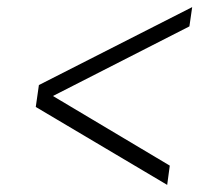

<svg xmlns="http://www.w3.org/2000/svg" viewBox="-20 -520 561 540"><path d="M89.4 -280.8 520.5 -500 512.7 -445.8 128.9 -250 457.5 -54.2 450.2 0 80.6 -219.2Z"/></svg>

Font: Fivo Sans Light
Style: Regular
Weight: 300
Designer: Alexander Slobzheninov
Foundry: Alexander Slobzheninov
Version: 1.0